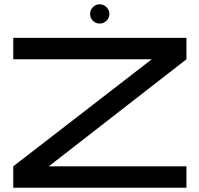

<svg xmlns="http://www.w3.org/2000/svg" viewBox="-20 -877 932 897"><path d="M851 -600 208 -100H851V0H42V-100L689 -600H42V-700H851ZM491 -812Q491 -793 477.5 -780Q464 -767 446 -767Q427 -767 414 -780Q401 -793 401 -812Q401 -830 414 -843.5Q427 -857 446 -857Q464 -857 477.5 -843.5Q491 -830 491 -812Z"/></svg>

Font: Bruno Ace SC
Style: Regular
Weight: 400
Version: Version 1.100; ttfautohint (v1.8.4.7-5d5b);gftools[0.9.27]